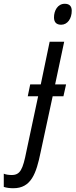

<svg xmlns="http://www.w3.org/2000/svg" viewBox="-149 -757 400 1017"><path d="M175 -626C209 -626 231 -659 231 -700C231 -725 218 -737 194 -737C156 -737 137 -700 137 -665C137 -639 150 -626 175 -626ZM-78 240C16 240 43 162 66 50L130 -247H187L201 -310H143L191 -536H114L67 -310H11L-2 -247H53L-9 44C-28 141 -42 170 -87 170C-101 170 -118 168 -129 163V233C-114 238 -97 240 -78 240Z"/></svg>

Font: Noto Sans ExtraCondensed
Style: Italic
Weight: 400
Width: 2
Italic angle: -12°
Designer: Monotype Design Team
Foundry: Monotype Imaging Inc.
Version: Version 2.013